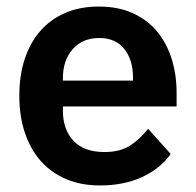

<svg xmlns="http://www.w3.org/2000/svg" viewBox="-20 -554 598 586"><path d="M285 12Q227 12 181.5 -7.5Q136 -27 104.5 -62.5Q73 -98 56 -148.5Q39 -199 39 -262Q39 -324 55.5 -374Q72 -424 103 -459.5Q134 -495 179 -514.5Q224 -534 281 -534Q342 -534 387 -513Q432 -492 461 -456Q490 -420 504.5 -372.5Q519 -325 519 -271V-229H172V-216Q172 -159 204 -124.5Q236 -90 299 -90Q347 -90 377.5 -110Q408 -130 432 -161L501 -84Q469 -39 413.5 -13.5Q358 12 285 12ZM283 -438Q232 -438 202 -404Q172 -370 172 -316V-308H386V-317Q386 -371 359.5 -404.5Q333 -438 283 -438Z"/></svg>

Font: IBM Plex Sans Thai SmBld
Style: Regular
Weight: 600
Designer: Mike Abbink, Paul van der Laan, Pieter van Rosmalen, Ben Mitchell, Mark Frömberg
Foundry: Bold Monday
Version: Version 1.2